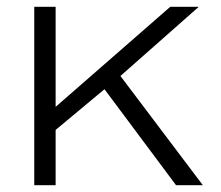

<svg xmlns="http://www.w3.org/2000/svg" viewBox="-20 -546 651 566"><path d="M81 0V-526H144V-231L482 -526H566L335 -322L578 0H499L288 -283L144 -163V0Z"/></svg>

Font: Archivo Expanded ExtraLight
Style: Regular
Weight: 250
Width: 7
Designer: Hector Gatti
Foundry: Omnibus-Type
Version: Version 2.001